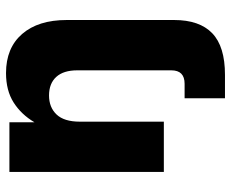

<svg xmlns="http://www.w3.org/2000/svg" viewBox="-85 -482 771 641"><g transform="rotate(-90 300.5 -161.5)"><path d="M293 204.1V69.3H341.3Q386.2 69.3 386.2 24.9V-289.1Q386.2 -335 364.3 -359.1Q342.3 -383.3 302.2 -383.3Q262.7 -383.3 238.8 -358.2Q214.8 -333 214.8 -280.3V0H46.9V-515.6H212.9V-432.1Q238.8 -476.1 278.8 -501.5Q318.8 -526.9 377 -526.9Q460.9 -526.9 507.6 -473.1Q554.2 -419.4 554.2 -324.2V34.2Q554.2 119.1 510 161.6Q465.8 204.1 371.1 204.1Z"/></g></svg>

Font: Inter Display ExtraBold
Style: Regular
Weight: 800
Designer: Rasmus Andersson
Foundry: rsms
Version: Version 4.000;git-a52131595